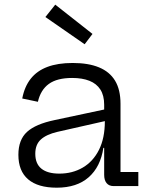

<svg xmlns="http://www.w3.org/2000/svg" viewBox="-20 -820 664 846"><path d="M481 0Q460.5 0 449.8 -13Q439 -26 439 -49.5V-209.5L445.5 -226L442 -286.5L439 -318V-358.5Q439 -399.5 422.2 -425.5Q405.5 -451.5 374 -464Q342.5 -476.5 298 -476.5Q231.5 -476.5 195.2 -450.2Q159 -424 147 -371.5L78 -386Q88 -438.5 115.5 -473.2Q143 -508 188.8 -525.2Q234.5 -542.5 300.5 -542.5Q369.5 -542.5 416.2 -523.2Q463 -504 487 -464.5Q511 -425 511 -362.5V-62H589.5V0ZM230 7Q147 7 104 -29.8Q61 -66.5 61 -138Q61 -204 99 -238.8Q137 -273.5 221 -291L460.5 -342V-290.5L233 -239Q184 -227.5 159.8 -205.2Q135.5 -183 135.5 -142.5Q135.5 -98.5 162.5 -76.8Q189.5 -55 241.5 -55Q299 -55 344.5 -81.5Q390 -108 416 -159.5Q442 -211 442 -286.5L461 -168.5H435.5Q423 -85 370.8 -39Q318.5 7 230 7ZM223.5 -799.5 180 -745 353 -625 387.5 -670.5Z"/></svg>

Font: Hepta Slab
Style: Regular
Weight: 400
Designer: Michael LaGattuta
Foundry: Michael LaGattuta
Version: Version 1.100